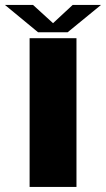

<svg xmlns="http://www.w3.org/2000/svg" viewBox="-58 -742 422 762"><path d="M59.5 0V-590.5H245.5V0ZM93 -614 -38.5 -722.5H73L152.5 -650L230.5 -722.5H343L210.5 -614Z"/></svg>

Font: Anybody ExtraExpanded Regular
Style: Bold
Weight: 700
Width: 8
Designer: Tyler Finck
Foundry: Etcetera Type Company
Version: Version 1.010; ttfautohint (v1.8.3) -l 8 -r 50 -G 200 -x 14 